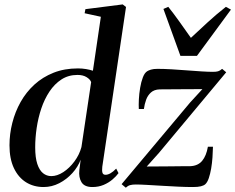

<svg xmlns="http://www.w3.org/2000/svg" viewBox="-20 -837 1066 870"><path d="M443.5 -81.5Q441.5 -64 444.2 -54.5Q447 -45 458 -45Q468.5 -45 480.5 -51.8Q492.5 -58.5 506.5 -73L517 -52.5Q507 -38.5 489.8 -23.8Q472.5 -9 449.5 0.8Q426.5 10.5 398.5 10.5Q362.5 10.5 349.2 -11.5Q336 -33.5 339.5 -65.5L345.5 -113.5Q333.5 -81 308 -52.8Q282.5 -24.5 248.8 -7Q215 10.5 177.5 10.5Q132.5 10.5 97.8 -11.2Q63 -33 43 -75.2Q23 -117.5 23 -178.5Q23 -230 35.8 -280.2Q48.5 -330.5 73.5 -375Q98.5 -419.5 136 -453.8Q173.5 -488 222.8 -507.5Q272 -527 333.5 -527Q352.5 -527 370 -524Q387.5 -521 401 -516.5L437 -761L363.5 -777L367 -795.5L536 -817L551 -805.5ZM393 -465Q388.5 -477.5 372.2 -487.5Q356 -497.5 331 -497.5Q290 -497.5 258.5 -477Q227 -456.5 204.2 -422.2Q181.5 -388 167.2 -345.5Q153 -303 146.2 -257.5Q139.5 -212 139.5 -169.5Q139.5 -123 149 -94.2Q158.5 -65.5 175 -52.2Q191.5 -39 212.5 -39Q239 -39 267 -57.2Q295 -75.5 317.2 -105.5Q339.5 -135.5 349 -170.5ZM897 -433Q885 -433 865 -433Q845 -433 821.5 -432.8Q798 -432.5 774.8 -432.5Q751.5 -432.5 732.8 -432.2Q714 -432 703 -432Q678.5 -431 664 -418Q649.5 -405 642.2 -385.2Q635 -365.5 632 -343H609Q608 -360.5 609.2 -386.2Q610.5 -412 615 -439Q619.5 -466 627.5 -486.8Q635.5 -507.5 647.5 -514.5Q653 -518 664 -521.5Q675 -525 693.5 -525Q722.5 -525 757 -523Q791.5 -521 826.5 -518.2Q861.5 -515.5 892.8 -513.5Q924 -511.5 945 -511.5Q959.5 -511.5 968.2 -514Q977 -516.5 986.5 -525L1005 -509.5L700.5 -144.5L645 -82.5Q664 -82.5 691.5 -82.8Q719 -83 748.2 -83.2Q777.5 -83.5 802.8 -83.8Q828 -84 842.5 -84Q877 -85.5 896 -108.2Q915 -131 922 -172H945Q944.5 -150 942.8 -124Q941 -98 936.8 -73.2Q932.5 -48.5 926 -29.5Q919.5 -10.5 910 -2Q903 4 890 7.2Q877 10.5 854 10.5Q824.5 10.5 787.8 8.8Q751 7 714 4.8Q677 2.5 645.8 0.8Q614.5 -1 595.5 -1Q579 -1 569 2Q559 5 550 13.5L531 -2.5L841 -372ZM797.5 -584 720.5 -796.5 742.5 -806Q766.5 -776 792.2 -740Q818 -704 845 -665.5Q882 -700 920.2 -735.2Q958.5 -770.5 1003.5 -806L1026.5 -793.5L872.5 -584Z"/></svg>

Font: Merriweather 120pt Medium
Style: Italic
Weight: 500
Italic angle: -7.8°
Version: Version 2.101